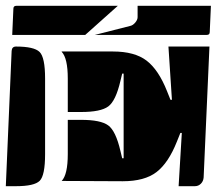

<svg xmlns="http://www.w3.org/2000/svg" viewBox="-20 -650 745 660"><path d="M192 -28Q213 -50 213 -120V-238H259Q326 -238 352 -219Q378 -200 394 -131L400 -106H405V-397H400L394 -372Q378 -303 352 -284Q326 -265 259 -265H213V-380Q213 -450 192 -472V-473H368Q443 -473 484 -441.5Q525 -410 554 -337L566 -307H571L559 -490H700L680 -40Q679 -27 670.5 -18.5Q662 -10 650 -10H594L605 -193H600L588 -163Q559 -90 518 -58.5Q477 -27 402 -27ZM0 -10 20 -475Q21 -490 35 -490Q97 -490 116 -471.5Q135 -453 135 -380V-120Q135 -47 116.5 -28.5Q98 -10 35 -10ZM22 -530 26 -620Q26 -630 36 -630H385L273 -530ZM306 -530 428 -561Q437 -563 445 -572.5Q453 -582 453 -591V-630H705L701 -540Q701 -530 691 -530Z"/></svg>

Font: PrimecolorB
Style: Medium
Weight: 500
Designer: gluk
Foundry: gluk
Version: Version 0.672